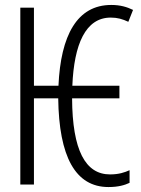

<svg xmlns="http://www.w3.org/2000/svg" viewBox="-20 -745 570 775"><path d="M418 10C458 10 484 2 503 -7V-58C483 -49 460 -41 424 -41C325 -41 272 -138 271 -348H462V-399H272C279 -566 325 -674 427 -674C455 -674 474 -668 498 -657L517 -705C492 -717 466 -725 429 -725C291 -725 225 -602 216 -399H117V-714H62V0H117V-348H215C218 -113 284 10 418 10Z"/></svg>

Font: Noto Sans Mono Condensed Light
Style: Regular
Weight: 300
Width: 3
Designer: Monotype Design Team
Foundry: Monotype Imaging Inc.
Version: Version 2.014